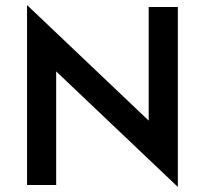

<svg xmlns="http://www.w3.org/2000/svg" viewBox="-20 -738 817 766"><path d="M204.1 -453.1Q204.1 -339.8 204.1 0Q174.8 0 87.9 0Q87.9 -179.7 87.9 -717.8Q209 -602.5 573.2 -256.8Q573.2 -370.1 573.2 -710Q601.6 -710 689.5 -710Q689.5 -530.3 689.5 7.8Q567.4 -107.4 204.1 -453.1Z"/></svg>

Font: SSportsD
Style: Medium
Weight: 400
Designer: Swiss Typefaces
Version: Version 1.000